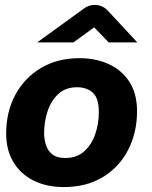

<svg xmlns="http://www.w3.org/2000/svg" viewBox="-20 -746 616 779"><path d="M239 13Q169 13 116 -13.5Q63 -40 34 -89Q5 -138 5 -204Q5 -292 42 -361Q79 -430 146 -470Q213 -510 302 -510Q368 -510 421 -486Q474 -462 505 -414Q536 -366 536 -295Q536 -207 499.5 -137Q463 -67 396.5 -27Q330 13 239 13ZM245 -105Q291 -105 321 -131.5Q351 -158 366 -200.5Q381 -243 381 -292Q381 -347 357 -369.5Q333 -392 292 -392Q246 -392 216.5 -364.5Q187 -337 173 -294.5Q159 -252 159 -206Q159 -181 166.5 -157.5Q174 -134 192.5 -119.5Q211 -105 245 -105ZM131 -574 320 -711Q340 -726 364 -726Q397 -726 419 -701L537 -574H421L362 -635L278 -574Z"/></svg>

Font: Atkinson Hyperlegible
Style: Bold Italic
Weight: 700
Italic angle: -12°
Designer: Elliott Scott, Megan Eiswerth, Linus Boman, Theodore Petrosky
Foundry: Braille Institute
Version: Version 1.006; ttfautohint (v1.8.3)